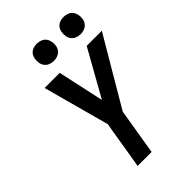

<svg xmlns="http://www.w3.org/2000/svg" viewBox="-278 -1063 1167 1167"><g transform="rotate(-45 305.5 -479.5)"><path d="M184 0 235 -308 119 -735H249L314 -437L481 -735H611L353 -297L304 0ZM505 -811Q488 -811 472 -817.5Q456 -824 446 -837Q436 -850 433 -867.5Q430 -885 433 -903Q435 -915 441 -926.5Q447 -938 458 -945.5Q469 -953 481 -956Q493 -959 506 -959Q523 -959 539.5 -952.5Q556 -946 565.5 -933Q575 -920 578.5 -902.5Q582 -885 579 -867Q577 -855 570.5 -843.5Q564 -832 553 -824.5Q542 -817 530 -814Q518 -811 505 -811ZM275 -811Q258 -811 242 -817.5Q226 -824 216 -837Q206 -850 203 -867.5Q200 -885 203 -903Q205 -915 211 -926.5Q217 -938 228 -945.5Q239 -953 251 -956Q263 -959 276 -959Q293 -959 309.5 -952.5Q326 -946 335.5 -933Q345 -920 348.5 -902.5Q352 -885 349 -867Q347 -855 340.5 -843.5Q334 -832 323 -824.5Q312 -817 300 -814Q288 -811 275 -811Z"/></g></svg>

Font: Iosevka Extended Oblique
Style: Bold
Weight: 700
Width: 7
Italic angle: -9°
Monospace: yes
Designer: Belleve Invis
Foundry: Belleve Invis
Version: Version 32.5.0; ttfautohint (v1.8.4)